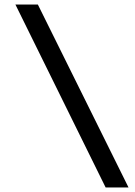

<svg xmlns="http://www.w3.org/2000/svg" viewBox="-20 -720 597 847"><path d="M446 107 48 -700H147L547 107Z"/></svg>

Font: Lexend Medium
Style: Regular
Weight: 500
Designer: Bonnie Shaver-Troup, Thomas Jockin
Foundry: Lexend
Version: Version 1.005